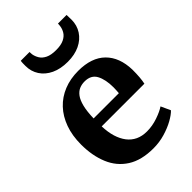

<svg xmlns="http://www.w3.org/2000/svg" viewBox="-245 -923 1032 1032"><g transform="rotate(-45 270.5 -407.0)"><path d="M290.5 11Q199.5 11 141.8 -26Q84 -63 56.8 -128.5Q29.5 -194 29.5 -278.5Q29.5 -346.5 49 -400.5Q68.5 -454.5 104 -492.2Q139.5 -530 189 -550Q238.5 -570 298.5 -570Q400 -570 453.5 -517Q507 -464 509.5 -368.5Q509.5 -336 507.5 -311.8Q505.5 -287.5 501.5 -269.5H177Q178.5 -224.5 189.2 -189.2Q200 -154 219.2 -129Q238.5 -104 266.2 -91Q294 -78 330.5 -78Q371.5 -78 412.8 -92.2Q454 -106.5 476.5 -122L501.5 -67.5Q485.5 -50.5 453 -32.2Q420.5 -14 378.2 -1.5Q336 11 290.5 11ZM176.5 -330.5H368.5Q369 -340.5 369.8 -351.5Q370.5 -362.5 370.5 -373Q370.5 -432.5 351 -469Q331.5 -505.5 282.5 -505.5Q260.5 -505.5 242 -497.5Q223.5 -489.5 209.2 -470.2Q195 -451 186.5 -417Q178 -383 176.5 -330.5ZM294 -643.5Q239.5 -643.5 199.8 -662.2Q160 -681 138.5 -714Q117 -747 117 -789Q117 -798 117.2 -809.2Q117.5 -820.5 119 -826.5H185.5Q185.5 -823 185.8 -818.2Q186 -813.5 186.5 -808Q189.5 -789.5 200.2 -772Q211 -754.5 233.5 -743.5Q256 -732.5 294 -732.5Q331.5 -732.5 354 -743.5Q376.5 -754.5 387 -771.8Q397.5 -789 400 -807.5Q401 -813 401.2 -818Q401.5 -823 401.5 -826.5H467Q467 -820.5 467.5 -809.2Q468 -798 468 -789.5Q468 -747.5 446.5 -714.2Q425 -681 385.8 -662.2Q346.5 -643.5 294 -643.5Z"/></g></svg>

Font: Merriweather Light 18pt
Style: Bold
Weight: 700
Version: Version 2.100